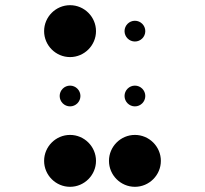

<svg xmlns="http://www.w3.org/2000/svg" viewBox="-20 -670 790 740"><path d="M150 -550C150 -495 195 -450 250 -450C305 -450 350 -495 350 -550C350 -605 305 -650 250 -650C195 -650 150 -605 150 -550ZM210 -300C210 -278 228 -260 250 -260C272 -260 290 -278 290 -300C290 -322 272 -340 250 -340C228 -340 210 -322 210 -300ZM150 -50C150 5 195 50 250 50C305 50 350 5 350 -50C350 -105 305 -150 250 -150C195 -150 150 -105 150 -50ZM460 -550C460 -528 478 -510 500 -510C522 -510 540 -528 540 -550C540 -572 522 -590 500 -590C478 -590 460 -572 460 -550ZM460 -300C460 -278 478 -260 500 -260C522 -260 540 -278 540 -300C540 -322 522 -340 500 -340C478 -340 460 -322 460 -300ZM400 -50C400 5 445 50 500 50C555 50 600 5 600 -50C600 -105 555 -150 500 -150C445 -150 400 -105 400 -50Z"/></svg>

Font: APH Braille Shadows
Style: Regular
Weight: 400
Designer: M R Gray
Version: Version 1.1